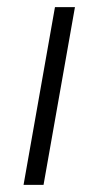

<svg xmlns="http://www.w3.org/2000/svg" viewBox="-20 -518 276 538"><path d="M134 -498H190L102 0H46Z"/></svg>

Font: Chakra Petch Light
Style: Italic
Weight: 300
Italic angle: -10°
Designer: Katatrad Aksorn Co.,Ltd.
Foundry: Cadson Demak Co.,Ltd.
Version: Version 1.000; ttfautohint (v1.6)